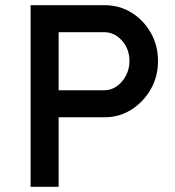

<svg xmlns="http://www.w3.org/2000/svg" viewBox="-20 -720 674 740"><path d="M98 0V-700H383Q440 -700 486.5 -671.5Q533 -643 561 -594Q589 -545 589 -485Q589 -425 561 -376Q533 -327 486.5 -297.5Q440 -268 383 -268H206V0ZM206 -372H381Q408 -372 430 -387.5Q452 -403 465.5 -428.5Q479 -454 479 -485Q479 -531 450 -563.5Q421 -596 381 -596H206Z"/></svg>

Font: Readex Pro
Style: Regular
Weight: 400
Designer: Bonnie Shaver-Troup, Thomas Jockin
Foundry: Lexend
Version: Version 1.204; ttfautohint (v1.8.4.7-5d5b)